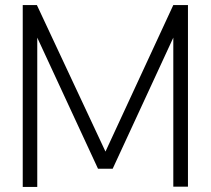

<svg xmlns="http://www.w3.org/2000/svg" viewBox="-20 -740 834 760"><path d="M127.5 0V-591L368 -72H426L666 -591V-1H724V-720H666L397.5 -140L126 -720H70V0Z"/></svg>

Font: Vela Sans Light
Style: Regular
Weight: 300
Designer: Principal design: Mikhail Sharanda - project Manrope.
Design modification: Ravid Balaliev
Foundry: Mikhail Sharanda
Version: Version 1.001